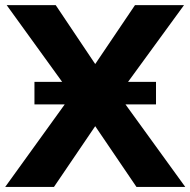

<svg xmlns="http://www.w3.org/2000/svg" viewBox="-40 -739 752 759"><path d="M173.3 0 336.4 -240.2 499.5 0H692.4L456.1 -326.2H576.7V-415.5H466.3L687.5 -718.8H493.7L336.4 -485.8L180.2 -718.8H-13.7L205.6 -415.5H96.2V-326.2H215.8L-19.5 0Z"/></svg>

Font: Winston ExtraBold
Style: Regular
Weight: 800
Designer: Vernon Adams, Kim Jin-seong, David Berlow, Cristiano Sobral
Foundry: The Winston Project Authors
Version: Version 3.004